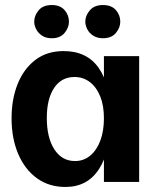

<svg xmlns="http://www.w3.org/2000/svg" viewBox="-20 -723 636 763"><path d="M240 20Q175 20 127 -14.5Q79 -49 52.5 -111Q26 -173 26 -253Q26 -329 50 -389Q74 -449 120 -484.5Q166 -520 233 -520Q326 -520 373 -452Q420 -384 420 -253Q420 -124 374 -52Q328 20 240 20ZM278 -83Q313 -83 339 -105Q365 -127 379 -165Q393 -203 393 -253Q393 -303 378.5 -339.5Q364 -376 337.5 -396.5Q311 -417 276 -417Q224 -417 195 -373.5Q166 -330 166 -254Q166 -176 196 -129.5Q226 -83 278 -83ZM393 0V-500H533V0ZM116 -637Q116 -661 133.5 -682Q151 -703 186 -703Q219 -703 236.5 -683Q254 -663 254 -637Q254 -613 236.5 -592Q219 -571 186 -571Q163 -571 147.5 -581Q132 -591 124 -606.5Q116 -622 116 -637ZM319 -637Q319 -661 337 -682Q355 -703 389 -703Q423 -703 440.5 -683Q458 -663 458 -637Q458 -613 440.5 -592Q423 -571 389 -571Q367 -571 351 -581Q335 -591 327 -606.5Q319 -622 319 -637Z"/></svg>

Font: Moderustic SemiBold
Style: Regular
Weight: 600
Designer: Tural Alisoy
Foundry: TAFT Foundry
Version: Version 2.120